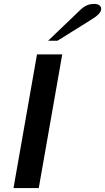

<svg xmlns="http://www.w3.org/2000/svg" viewBox="-20 -961 537 981"><path d="M169 -683H298L178 0H49ZM391 -911Q408 -927 424.5 -934Q441 -941 462 -941Q478 -941 487.5 -934Q497 -927 497 -916Q497 -891 447 -861L274 -753H226Z"/></svg>

Font: Fahkwang SemiBold
Style: Italic
Weight: 600
Italic angle: -10°
Version: Version 1.000; ttfautohint (v1.6)